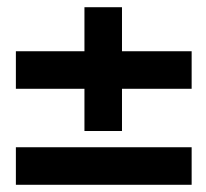

<svg xmlns="http://www.w3.org/2000/svg" viewBox="-20 -552 570 532"><path d="M24 -306V-410H214V-532H318V-410H511V-306H318V-189H214V-306ZM24 -144H511V-40H24Z"/></svg>

Font: TitilliumText22L Rg
Style: Bold
Weight: 700
Designer: Campivisivi
Foundry: Campivisivi
Version: 1.000